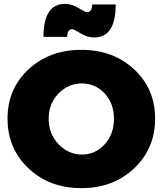

<svg xmlns="http://www.w3.org/2000/svg" viewBox="-20 -965 842 994"><path d="M19 -351Q19 -505 127.5 -606Q236 -707 401 -707Q566 -707 674.5 -606Q783 -505 783 -351Q783 -196 674.5 -93.5Q566 9 401 9Q236 9 127.5 -93.5Q19 -196 19 -351ZM205 -774Q205 -945 317 -945Q351 -945 386.5 -923.5Q422 -902 430 -902Q457 -902 457 -942H579Q579 -771 468 -771Q432 -771 397 -792.5Q362 -814 354 -814Q328 -814 328 -774ZM404 -533Q333 -533 282.5 -480.5Q232 -428 232 -350Q232 -272 283 -218.5Q334 -165 404 -165Q474 -165 522 -218Q570 -271 570 -350Q570 -429 522 -481Q474 -533 404 -533Z"/></svg>

Font: Trueno
Style: ExBd
Weight: 800
Designer: Julieta Ulanovsky
Foundry: Julieta Ulanovsky
Version: Version 3.001b